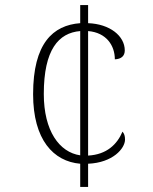

<svg xmlns="http://www.w3.org/2000/svg" viewBox="-20 -734 599 754"><path d="M295 -91V0H326V-91C423 -95 471 -151 471 -186C471 -200 468 -209 461 -217C440 -167 399 -127 326 -123V-612C398 -606 431 -555 431 -501C456 -502 470 -514 470 -536C470 -593 411 -640 326 -643V-714H295V-643C188 -635 110 -564 110 -364C110 -185 190 -100 295 -91ZM295 -612V-124C213 -136 152 -220 152 -365C152 -539 210 -605 295 -612Z"/></svg>

Font: Noto Serif Georgian ExtraLight
Style: Regular
Weight: 200
Designer: Monotype Design Team, Akaki Razmadze
Foundry: Google LLC
Version: Version 2.003